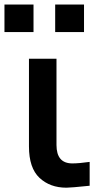

<svg xmlns="http://www.w3.org/2000/svg" viewBox="-66 -828 437 865"><path d="M-45.9 -683.6V-807.6H85V-683.6ZM182.6 -683.6V-807.6H312.5V-683.6ZM64.5 -168V-563.5H188.5V-174.8Q188.5 -91.8 259.8 -91.8Q290 -91.8 337.9 -98.6V8.8Q252.9 17.6 233.4 17.6Q159.2 17.6 111.8 -26.9Q64.5 -71.3 64.5 -168Z"/></svg>

Font: Gothic A1
Style: Bold
Weight: 700
Version: Version 2.50